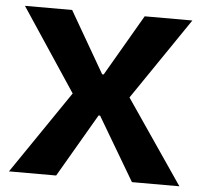

<svg xmlns="http://www.w3.org/2000/svg" viewBox="-49 -711 805 762"><g transform="rotate(5 353.5 -330.0)"><path d="M14 0 239 -330 20 -660H208L349 -416H355L497 -660H687L465 -334L693 0H504L355 -252H349L202 0Z"/></g></svg>

Font: Bricolage Grotesque 24pt ExtraBold
Style: Regular
Weight: 800
Designer: Mathieu Triay
Foundry: Atelier Triay
Version: Version 1.001;gftools[0.9.33.dev8+g029e19f]